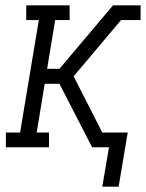

<svg xmlns="http://www.w3.org/2000/svg" viewBox="-20 -550 545 717"><path d="M423 147H362L387 0H324L202 -237H147L117 -55H163V0H2V-55H55L125 -475H78V-530H240V-475H186L156 -293H202L402 -530H460L456 -503L460 -530H505V-475H432L255 -265L362 -55H457Z"/></svg>

Font: Iosevka Slab Light Oblique
Style: Regular
Weight: 300
Italic angle: -9°
Monospace: yes
Designer: Belleve Invis
Foundry: Belleve Invis
Version: Version 11.1.1; ttfautohint (v1.8.3)